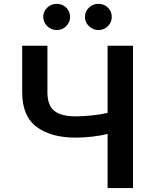

<svg xmlns="http://www.w3.org/2000/svg" viewBox="-20 -961 788 981"><path d="M659.4 0H529.8V-276.6Q494.3 -267.8 450.1 -262.8Q405.9 -257.8 366.1 -257.8Q240.8 -257.8 167.1 -312.5Q93.4 -367.2 93.4 -490.1V-727.3H222.3V-490.1Q222.3 -421.2 258.3 -393.8Q294.4 -366.5 366.1 -366.5Q402.7 -366.5 448.2 -371.1Q493.6 -375.7 529.8 -384.2V-727.3H659.4ZM269.9 -807.5Q241.8 -807.5 221.4 -827.4Q201 -847.3 201 -874.3Q201 -902.7 221.4 -922.1Q241.8 -941.4 269.9 -941.4Q298.7 -941.4 318.4 -922.1Q338.1 -902.7 338.1 -874.3Q338.1 -847.3 318.4 -827.4Q298.7 -807.5 269.9 -807.5ZM483 -807.5Q454.9 -807.5 434.5 -827.4Q414.1 -847.3 414.1 -874.3Q414.1 -902.7 434.5 -922.1Q454.9 -941.4 483 -941.4Q511.7 -941.4 531.4 -922.1Q551.1 -902.7 551.1 -874.3Q551.1 -847.3 531.4 -827.4Q511.7 -807.5 483 -807.5Z"/></svg>

Font: Linik Sans SemiBold
Style: Regular
Weight: 600
Designer: Rasmus Andersson (font), Cristiano Sobral (main changes)
Foundry: rsms
Version: Version 3.018;June 1, 2022;FontCreator 14.0.0.2814 64-bit; t